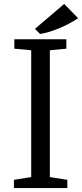

<svg xmlns="http://www.w3.org/2000/svg" viewBox="-20 -958 418 978"><path d="M307 -938 378 -865Q332 -835 280 -813.5Q228 -792 184 -785L158 -811ZM139 -56V-702L53 -710V-758H318V-710L234 -702V-56L323 -42V0H51V-42Z"/></svg>

Font: Martel DemiBold
Style: Regular
Weight: 600
Designer: Dan Reynolds
Foundry: Dan Reynolds
Version: Version 1.001; ttfautohint (v1.1) -l 5 -r 5 -G 72 -x 0 -D la